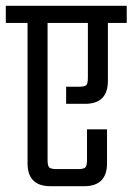

<svg xmlns="http://www.w3.org/2000/svg" viewBox="-40 -642 457 662"><path d="M397 -622V-563H332V-363Q332 -284 253 -284H188V-343H232Q252 -343 257.5 -348.5Q263 -354 263 -374V-563H124V-90Q124 -70 130 -64.5Q136 -59 155 -59H229Q248 -59 254 -64.5Q260 -70 260 -90V-196H329V-79Q329 0 250 0H134Q55 0 55 -79V-563H-20V-622Z"/></svg>

Font: Teko Light
Style: Regular
Weight: 300
Designer: Manushi Parikh, Jonny Pinhorn
Foundry: Indian Type Foundry
Version: Version 1.105;PS 1.0;hotconv 1.0.78;makeotf.lib2.5.61930; tt